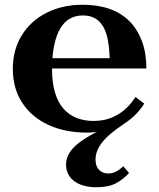

<svg xmlns="http://www.w3.org/2000/svg" viewBox="-20 -548 668 808"><path d="M461 -27 460 -12Q436 -3 407.5 3.5Q379 10 345 10Q254 10 183.5 -22.5Q113 -55 73.5 -115.5Q34 -176 34 -258Q34 -339 72 -400Q110 -461 176.5 -494.5Q243 -528 328 -528Q392 -528 441.5 -510.5Q491 -493 525 -458.5Q559 -424 577.5 -374Q596 -324 596 -260H154V-303H468L442 -288Q441 -340 434.5 -376.5Q428 -413 414 -436.5Q400 -460 379 -471.5Q358 -483 329 -483Q298 -483 274 -469.5Q250 -456 233.5 -428Q217 -400 208 -357.5Q199 -315 199 -257Q199 -201 211 -160Q223 -119 245.5 -92.5Q268 -66 300.5 -52.5Q333 -39 373 -39Q416 -39 449 -52.5Q482 -66 507.5 -89Q533 -112 550 -140L587 -112Q572 -88 551.5 -67Q531 -46 502 -27Q471 -6 448 13Q425 32 410.5 50.5Q396 69 389 87Q382 105 382 124Q382 152 397 167Q412 182 436 182Q455 182 470.5 173Q486 164 499 152L523 180Q500 206 468.5 223Q437 240 386 240Q347 240 318 228.5Q289 217 273.5 195.5Q258 174 258 145Q258 119 271.5 96.5Q285 74 311.5 53.5Q338 33 376 13Q414 -7 461 -27Z"/></svg>

Font: Roboto Serif 120pt Expanded SemiBold
Style: Regular
Weight: 600
Width: 7
Designer: Greg Gazdowicz
Foundry: Commercial Type
Version: Version 1.008